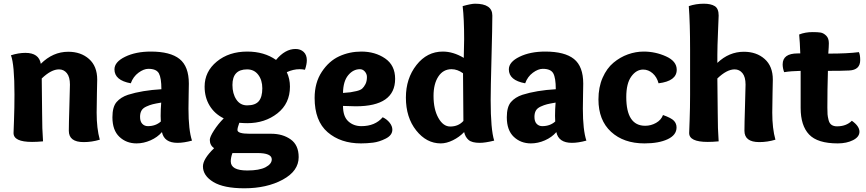

<svg xmlns="http://www.w3.org/2000/svg" viewBox="-20 -763 4667 1035"><path d="M39 -465Q80 -478 117 -478Q190 -478 200 -419Q265 -484 348 -484Q416 -484 460 -445Q504 -406 504 -334Q504 -332 502.5 -262Q501 -192 501 -156Q501 -70 518 -10Q475 3 431 3Q351 3 351 -58Q351 -94 354 -190.5Q357 -287 357 -307Q357 -348 340.5 -368.5Q324 -389 298 -389Q256 -389 205 -340Q207 -212 207 -155Q207 -67 212 -1Q179 2 153 2Q53 2 53 -46Q53 -50 55.5 -116Q58 -182 58 -253Q58 -416 39 -465Z M685 -314Q597 -330 597 -389Q597 -429 654.5 -457Q712 -485 793 -485Q898 -485 948 -445Q998 -405 998 -312Q998 -304 997 -253Q996 -202 996 -177Q996 -62 1015 -5Q971 7 937 7Q865 7 853 -51Q829 -23 791.5 -6.5Q754 10 716 10Q661 10 623.5 -25.5Q586 -61 586 -131Q586 -187 608.5 -213Q631 -239 670 -252Q746 -276 850 -282Q850 -343 836.5 -367.5Q823 -392 780 -392Q755 -392 726.5 -371Q698 -350 685 -314ZM849 -210Q819 -205 803 -201Q787 -197 768.5 -188.5Q750 -180 742.5 -166.5Q735 -153 735 -133Q735 -108 747 -95.5Q759 -83 777 -83Q819 -83 847 -108Q846 -117 846 -138Q846 -174 849 -210Z M1313 -99Q1296 -99 1270 -101Q1260 -74 1260 -62Q1260 -42 1326 -42H1442Q1504 -42 1547 -11.5Q1590 19 1590 84Q1590 159 1504 205.5Q1418 252 1297 252Q1186 252 1130 218Q1074 184 1074 134Q1074 94 1134 36Q1111 20 1111 -9Q1111 -25 1133.5 -60Q1156 -95 1186 -125Q1137 -149 1110 -193.5Q1083 -238 1083 -296Q1083 -377 1148.5 -431Q1214 -485 1313 -485Q1404 -485 1468 -440Q1517 -499 1573 -499Q1600 -499 1617 -483Q1634 -467 1634 -438Q1634 -417 1624 -387Q1609 -390 1595 -390Q1561 -390 1526 -374Q1543 -338 1543 -296Q1543 -205 1475.5 -152Q1408 -99 1313 -99ZM1394 -287Q1394 -331 1372 -360Q1350 -389 1312 -389Q1233 -389 1233 -305Q1233 -258 1254 -226.5Q1275 -195 1312 -195Q1356 -195 1375 -217.5Q1394 -240 1394 -287ZM1367 62H1233Q1224 86 1224 107Q1224 156 1313 156Q1378 156 1411.5 138.5Q1445 121 1445 96Q1445 62 1367 62Z M1928 -485Q2002 -485 2056 -448Q2110 -411 2110 -338Q2110 -190 1898 -190Q1879 -190 1829 -192Q1829 -135 1857.5 -109Q1886 -83 1928 -83Q2002 -83 2043 -131Q2066 -120 2080.5 -101.5Q2095 -83 2095 -64Q2095 -34 2059.5 -16Q2024 2 1990.5 6Q1957 10 1926 10Q1816 10 1746 -50.5Q1676 -111 1676 -235Q1676 -317 1714.5 -375.5Q1753 -434 1808.5 -459.5Q1864 -485 1928 -485ZM1920 -390Q1884 -390 1857 -357.5Q1830 -325 1829 -262Q1857 -264 1868.5 -265.5Q1880 -267 1901.5 -272Q1923 -277 1932.5 -285.5Q1942 -294 1950 -309.5Q1958 -325 1958 -348Q1958 -364 1947 -377Q1936 -390 1920 -390Z M2168 -237Q2168 -340 2225 -412.5Q2282 -485 2367 -485Q2423 -485 2480 -451Q2482 -515 2482 -552Q2482 -661 2474 -730Q2520 -743 2541 -743Q2634 -743 2634 -679Q2634 -620 2629.5 -452Q2625 -284 2625 -223Q2625 -65 2644 -5Q2596 7 2566 7Q2524 7 2506 -8.5Q2488 -24 2482 -51Q2456 -24 2421.5 -7Q2387 10 2356 10Q2279 10 2223.5 -60Q2168 -130 2168 -237ZM2476 -368Q2446 -390 2414 -390Q2369 -390 2343 -350.5Q2317 -311 2317 -246Q2317 -174 2343 -127.5Q2369 -81 2407 -81Q2451 -81 2478 -111Q2476 -317 2476 -368Z M2811 -314Q2723 -330 2723 -389Q2723 -429 2780.5 -457Q2838 -485 2919 -485Q3024 -485 3074 -445Q3124 -405 3124 -312Q3124 -304 3123 -253Q3122 -202 3122 -177Q3122 -62 3141 -5Q3097 7 3063 7Q2991 7 2979 -51Q2955 -23 2917.5 -6.5Q2880 10 2842 10Q2787 10 2749.5 -25.5Q2712 -61 2712 -131Q2712 -187 2734.5 -213Q2757 -239 2796 -252Q2872 -276 2976 -282Q2976 -343 2962.5 -367.5Q2949 -392 2906 -392Q2881 -392 2852.5 -371Q2824 -350 2811 -314ZM2975 -210Q2945 -205 2929 -201Q2913 -197 2894.5 -188.5Q2876 -180 2868.5 -166.5Q2861 -153 2861 -133Q2861 -108 2873 -95.5Q2885 -83 2903 -83Q2945 -83 2973 -108Q2972 -117 2972 -138Q2972 -174 2975 -210Z M3458 -85Q3489 -85 3516.5 -100.5Q3544 -116 3554 -143Q3599 -127 3613 -112Q3627 -97 3627 -76Q3627 -35 3579 -12.5Q3531 10 3454 10Q3342 10 3274 -52.5Q3206 -115 3206 -227Q3206 -293 3228.5 -344Q3251 -395 3287 -425Q3323 -455 3365 -470Q3407 -485 3450 -485Q3513 -485 3570.5 -459Q3628 -433 3628 -387Q3628 -326 3530 -314Q3521 -348 3498 -368Q3475 -388 3447 -388Q3410 -388 3383 -350.5Q3356 -313 3356 -240Q3356 -85 3458 -85Z M3774 -743Q3812 -743 3833 -730Q3854 -717 3854 -679Q3854 -673 3850.5 -591Q3847 -509 3847 -468V-424Q3910 -484 3990 -484Q4058 -484 4102 -445Q4146 -406 4146 -334Q4146 -332 4144.5 -262Q4143 -192 4143 -156Q4143 -70 4160 -10Q4117 3 4073 3Q3993 3 3993 -58Q3993 -94 3996 -190.5Q3999 -287 3999 -307Q3999 -348 3982.5 -368.5Q3966 -389 3940 -389Q3898 -389 3847 -340Q3849 -212 3849 -155Q3849 -67 3854 -1Q3821 2 3795 2Q3695 2 3695 -46Q3695 -50 3697.5 -115.5Q3700 -181 3700 -252V-496Q3700 -639 3693 -730Q3731 -743 3774 -743Z M4296 -181V-381Q4244 -380 4207 -374Q4199 -396 4199 -416Q4199 -475 4280 -475H4294Q4292 -536 4288 -577Q4320 -590 4361 -590Q4388 -590 4403.5 -587.5Q4419 -585 4433.5 -571Q4448 -557 4448 -530Q4448 -514 4445 -474Q4549 -474 4610 -482Q4617 -468 4617 -439Q4617 -386 4558 -383Q4520 -381 4443 -381Q4440 -282 4440 -183Q4440 -159 4441 -146.5Q4442 -134 4446.5 -116Q4451 -98 4462.5 -90Q4474 -82 4492 -82Q4542 -82 4572 -112Q4613 -83 4613 -53Q4613 -25 4578.5 -7.5Q4544 10 4496 10Q4387 10 4341.5 -38Q4296 -86 4296 -181Z"/></svg>

Font: Overlock
Style: Black
Weight: 900
Designer: Dario Muhafara
Foundry: Dario Manuel Muhafara
Version: Version 1.001